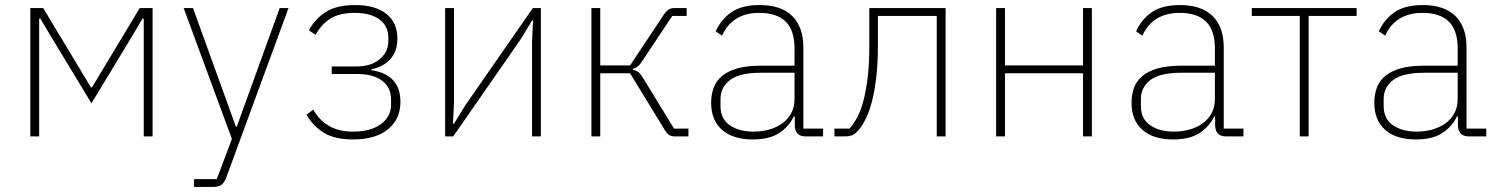

<svg xmlns="http://www.w3.org/2000/svg" viewBox="-20 -540 5925 760"><path d="M100 -508H151L340 -194H344L533 -508H584V0H549V-466H544L509 -407L342 -131L175 -407L140 -466H135V0H100Z M1087 -508H1122L874 167Q866 185 855 192.5Q844 200 822 200H748V169H838L898 10L707 -508H744L914 -38H917Z M1378 12Q1305 12 1262 -14.5Q1219 -41 1193 -86L1220 -106Q1244 -64 1282.5 -41.5Q1321 -19 1378 -19Q1447 -19 1487.5 -48.5Q1528 -78 1528 -126V-145Q1528 -194 1492.5 -220.5Q1457 -247 1396 -247H1293V-277H1393Q1448 -277 1482.5 -305.5Q1517 -334 1517 -376V-393Q1517 -437 1482 -463Q1447 -489 1384 -489Q1324 -489 1288 -466.5Q1252 -444 1229 -402L1203 -420Q1226 -465 1269.5 -492.5Q1313 -520 1385 -520Q1466 -520 1509.5 -485Q1553 -450 1553 -388Q1553 -337 1525 -306Q1497 -275 1450 -266V-262Q1504 -255 1534.5 -224Q1565 -193 1565 -137Q1565 -68 1515.5 -28Q1466 12 1378 12Z M1742 -508H1777V-132L1773 -50H1777L1821 -122L2089 -508H2121V0H2086V-377L2090 -459H2086L2042 -386L1774 0H1742Z M2321 -508H2356V-281H2474L2607 -481Q2618 -497 2627 -502.5Q2636 -508 2650 -508H2698V-477H2641L2526 -304Q2514 -285 2505.5 -278Q2497 -271 2485 -267V-264Q2499 -261 2507.5 -254Q2516 -247 2530 -224L2648 -31H2705V0H2652Q2638 0 2629 -5.5Q2620 -11 2611 -26L2474 -250H2356V0H2321Z M3169 0Q3128 0 3126 -42V-79H3122Q3104 -40 3065 -14Q3026 12 2960 12Q2881 12 2838 -26Q2795 -64 2795 -133Q2795 -166 2805 -193Q2815 -220 2838.5 -239.5Q2862 -259 2899.5 -269.5Q2937 -280 2992 -280H3125V-348Q3125 -420 3090 -454.5Q3055 -489 2986 -489Q2879 -489 2838 -399L2813 -416Q2834 -463 2875 -491.5Q2916 -520 2987 -520Q3072 -520 3116 -476.5Q3160 -433 3160 -352V-31H3238V0ZM2963 -19Q2996 -19 3025.5 -27.5Q3055 -36 3077 -52Q3099 -68 3112 -92Q3125 -116 3125 -148V-252H2992Q2908 -252 2870 -223.5Q2832 -195 2832 -148V-120Q2832 -70 2868.5 -44.5Q2905 -19 2963 -19Z M3283 -31H3343Q3358 -48 3372.5 -74.5Q3387 -101 3397.5 -140.5Q3408 -180 3414.5 -233.5Q3421 -287 3421 -358V-508H3723V0H3688V-477H3455V-358Q3455 -285 3448 -229Q3441 -173 3429.5 -131.5Q3418 -90 3403 -62Q3388 -34 3372 -18Q3361 -7 3350 -3.5Q3339 0 3323 0H3283Z M3923 -508H3958V-281H4267V-508H4302V0H4267V-250H3958V0H3923Z M4833 0Q4792 0 4790 -42V-79H4786Q4768 -40 4729 -14Q4690 12 4624 12Q4545 12 4502 -26Q4459 -64 4459 -133Q4459 -166 4469 -193Q4479 -220 4502.5 -239.5Q4526 -259 4563.5 -269.5Q4601 -280 4656 -280H4789V-348Q4789 -420 4754 -454.5Q4719 -489 4650 -489Q4543 -489 4502 -399L4477 -416Q4498 -463 4539 -491.5Q4580 -520 4651 -520Q4736 -520 4780 -476.5Q4824 -433 4824 -352V-31H4902V0ZM4627 -19Q4660 -19 4689.5 -27.5Q4719 -36 4741 -52Q4763 -68 4776 -92Q4789 -116 4789 -148V-252H4656Q4572 -252 4534 -223.5Q4496 -195 4496 -148V-120Q4496 -70 4532.5 -44.5Q4569 -19 4627 -19Z M5125 -477H4935V-508H5350V-477H5160V0H5125Z M5794 0Q5753 0 5751 -42V-79H5747Q5729 -40 5690 -14Q5651 12 5585 12Q5506 12 5463 -26Q5420 -64 5420 -133Q5420 -166 5430 -193Q5440 -220 5463.5 -239.5Q5487 -259 5524.5 -269.5Q5562 -280 5617 -280H5750V-348Q5750 -420 5715 -454.5Q5680 -489 5611 -489Q5504 -489 5463 -399L5438 -416Q5459 -463 5500 -491.5Q5541 -520 5612 -520Q5697 -520 5741 -476.5Q5785 -433 5785 -352V-31H5863V0ZM5588 -19Q5621 -19 5650.5 -27.5Q5680 -36 5702 -52Q5724 -68 5737 -92Q5750 -116 5750 -148V-252H5617Q5533 -252 5495 -223.5Q5457 -195 5457 -148V-120Q5457 -70 5493.5 -44.5Q5530 -19 5588 -19Z"/></svg>

Font: IBM Plex Sans ExtLt
Style: Regular
Weight: 200
Designer: Mike Abbink, Paul van der Laan, Pieter van Rosmalen
Foundry: Bold Monday
Version: Version 3.005